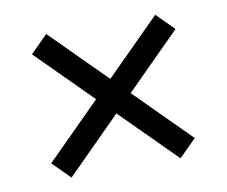

<svg xmlns="http://www.w3.org/2000/svg" viewBox="-56 -615 673 569"><g transform="rotate(-10 280.0 -330.0)"><path d="M116 -546 496 -166 444 -114 64 -494ZM64 -166 444 -546 496 -494 116 -114Z"/></g></svg>

Font: TASA Explorer VF
Style: Regular
Weight: 400
Designer: Weizhong Zhang
Foundry: Local Remote
Version: Version 1.000;Glyphs 3.2 (3192)